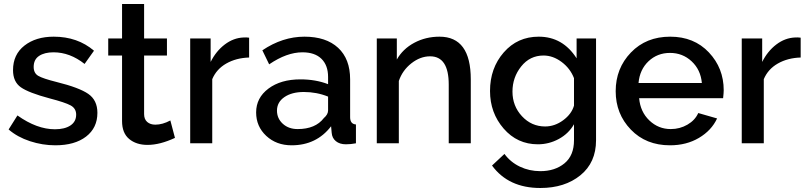

<svg xmlns="http://www.w3.org/2000/svg" viewBox="-20 -715 4029 958"><path d="M256 10Q192 10 129.5 -10.5Q67 -31 23 -69L67 -139Q164 -70 254 -70Q303 -70 331.5 -89Q360 -108 360 -143Q360 -174 332.5 -189Q305 -204 228 -224Q123 -252 84 -279.5Q45 -307 45 -365Q45 -443 102 -487.5Q159 -532 248 -532Q367 -532 449 -462L402 -396Q329 -454 247 -454Q202 -454 175 -436Q148 -418 148 -381Q148 -350 171 -336.5Q194 -323 262 -306Q375 -278 420.5 -246.5Q466 -215 466 -152Q466 -77 409.5 -33.5Q353 10 256 10Z M830 -114 853 -27Q778 8 716 8Q660 8 624.5 -21.5Q589 -51 589 -111V-438H520V-523H589V-695H699V-523H813V-438H699V-146Q699 -120 714.5 -106.5Q730 -93 755 -93Q791 -93 830 -114Z M1223 -527V-428Q1158 -426 1109 -398Q1060 -370 1039 -320V0H929V-523H1031V-406Q1058 -460 1101.5 -493Q1145 -526 1195 -528Q1209 -529 1223 -527Z M1435 10Q1359 10 1308.5 -37Q1258 -84 1258 -154Q1258 -227 1319.5 -273Q1381 -319 1479 -319Q1555 -319 1617 -295V-331Q1617 -389 1584 -421.5Q1551 -454 1489 -454Q1411 -454 1323 -394L1289 -464Q1390 -532 1499 -532Q1607 -532 1667 -476.5Q1727 -421 1727 -319V-130Q1727 -96 1756 -94V0Q1730 5 1706 5Q1675 5 1656 -10.5Q1637 -26 1635 -52L1632 -85Q1559 10 1435 10ZM1465 -71Q1554 -71 1596 -126Q1617 -144 1617 -164V-233Q1560 -256 1496 -256Q1436 -256 1399 -230.5Q1362 -205 1362 -163Q1362 -124 1391 -97.5Q1420 -71 1465 -71Z M2329 -319V0H2219V-293Q2219 -434 2126 -434Q2077 -434 2032.5 -399Q1988 -364 1970 -311V0H1860V-523H1960V-418Q1990 -471 2047 -501.5Q2104 -532 2173 -532Q2329 -532 2329 -319Z M2664 5Q2561 5 2493 -73.5Q2425 -152 2425 -261Q2425 -375 2493.5 -453.5Q2562 -532 2668 -532Q2788 -532 2857 -424V-523H2954V-15Q2954 96 2876 159.5Q2798 223 2676 223Q2517 223 2435 111L2497 53Q2527 94 2574 116.5Q2621 139 2676 139Q2749 139 2796.5 100Q2844 61 2844 -15V-95Q2817 -48 2768 -21.5Q2719 5 2664 5ZM2700 -84Q2748 -84 2790 -115Q2832 -146 2844 -188V-325Q2825 -374 2782 -406Q2739 -438 2692 -438Q2624 -438 2580.5 -383.5Q2537 -329 2537 -258Q2537 -186 2584.5 -135Q2632 -84 2700 -84Z M3323 10Q3203 10 3127.5 -68.5Q3052 -147 3052 -260Q3052 -374 3128 -453Q3204 -532 3324 -532Q3443 -532 3517 -453.5Q3591 -375 3591 -265Q3591 -252 3588 -225H3169Q3175 -157 3220 -114Q3265 -71 3327 -71Q3372 -71 3410 -93Q3448 -115 3464 -151L3558 -124Q3530 -64 3467.5 -27Q3405 10 3323 10ZM3166 -301H3482Q3476 -367 3431 -409Q3386 -451 3323 -451Q3260 -451 3216 -409.5Q3172 -368 3166 -301Z M3975 -527V-428Q3910 -426 3861 -398Q3812 -370 3791 -320V0H3681V-523H3783V-406Q3810 -460 3853.5 -493Q3897 -526 3947 -528Q3961 -529 3975 -527Z"/></svg>

Font: Raleway
Style: Regular
Weight: 600
Designer: Matt McInerney, Pablo Impallari, Rodrigo Fuenzalida
Foundry: Matt McInerney, Pablo Impallari, Rodrigo Fuenzalida
Version: Version 1.000;PS 001.001;hotconv 1.0.56; ttfautohint (v1.5)